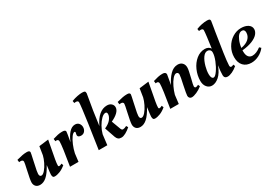

<svg xmlns="http://www.w3.org/2000/svg" viewBox="17 -1564 3391 2408"><g transform="rotate(-30 1712.5 -360.0)"><path d="M44 -70Q44 -106 74 -239Q94 -326 94 -344Q94 -371 57 -371Q45 -371 37 -369L33 -405Q87 -419 118 -425Q149 -431 183 -431Q224 -431 224 -405Q224 -395 203 -302Q180 -198 174.5 -167Q169 -136 169 -122Q169 -104 175.5 -93.5Q182 -83 196 -83Q220 -83 249.5 -117.5Q279 -152 303.5 -202Q328 -252 338 -295L357 -416L494 -433Q455 -228 445.5 -173Q436 -118 436 -92Q436 -75 449 -75Q467 -75 487 -88L498 -60Q454 -23 411.5 -6.5Q369 10 336 10Q318 10 311 -1Q304 -12 304 -36Q304 -54 319 -165Q267 -70 221 -30Q175 10 126 10Q86 10 65 -12.5Q44 -35 44 -70Z M607 -339Q607 -371 578 -371Q570 -371 562 -369L558 -405Q596 -417 628.5 -424Q661 -431 694 -431Q743 -431 743 -405Q743 -391 720 -263Q748 -335 789 -381.5Q830 -428 878 -428Q914 -428 933 -404.5Q952 -381 952 -350Q952 -318 932.5 -293Q913 -268 877 -268Q859 -268 845 -276Q831 -284 831 -304Q831 -313 834.5 -323.5Q838 -334 838 -339Q838 -344 835 -347.5Q832 -351 828 -351Q807 -351 781.5 -316Q756 -281 733 -226Q710 -171 698 -115L684 0H561Q607 -273 607 -339Z M1234 -45 1182 -196Q1246 -224 1275.5 -263Q1305 -302 1305 -335Q1305 -364 1282 -364Q1255 -364 1222.5 -332.5Q1190 -301 1161.5 -251Q1133 -201 1119 -148L1101 0H977Q995 -113 1029.5 -355.5Q1064 -598 1064 -644Q1064 -656 1055 -662Q1046 -668 1031 -668Q1016 -668 1007 -666L1002 -698Q1044 -714 1085 -722Q1126 -730 1154 -730Q1180 -730 1191.5 -724.5Q1203 -719 1203 -694Q1201 -688 1164 -464L1135 -258Q1219 -435 1345 -435Q1383 -435 1406.5 -414Q1430 -393 1430 -362Q1430 -325 1395 -290.5Q1360 -256 1298 -228L1347 -96Q1355 -75 1372 -74Q1393 -74 1426 -91L1441 -65Q1403 -32 1367.5 -13Q1332 6 1305 6Q1275 6 1259.5 -6.5Q1244 -19 1234 -45Z M1496 -70Q1496 -106 1526 -239Q1546 -326 1546 -344Q1546 -371 1509 -371Q1497 -371 1489 -369L1485 -405Q1539 -419 1570 -425Q1601 -431 1635 -431Q1676 -431 1676 -405Q1676 -395 1655 -302Q1632 -198 1626.5 -167Q1621 -136 1621 -122Q1621 -104 1627.5 -93.5Q1634 -83 1648 -83Q1672 -83 1701.5 -117.5Q1731 -152 1755.5 -202Q1780 -252 1790 -295L1809 -416L1946 -433Q1907 -228 1897.5 -173Q1888 -118 1888 -92Q1888 -75 1901 -75Q1919 -75 1939 -88L1950 -60Q1906 -23 1863.5 -6.5Q1821 10 1788 10Q1770 10 1763 -1Q1756 -12 1756 -36Q1756 -54 1771 -165Q1719 -70 1673 -30Q1627 10 1578 10Q1538 10 1517 -12.5Q1496 -35 1496 -70Z M2279 -35Q2279 -58 2304 -178Q2329 -288 2329 -316Q2329 -332 2321 -341Q2313 -350 2299 -350Q2275 -350 2245.5 -316Q2216 -282 2190.5 -229Q2165 -176 2151 -124L2136 0H2013Q2059 -273 2059 -339Q2059 -371 2030 -371Q2022 -371 2014 -369L2010 -405Q2048 -417 2080.5 -424Q2113 -431 2146 -431Q2195 -431 2195 -396Q2191 -368 2170 -253Q2206 -330 2256.5 -382.5Q2307 -435 2369 -435Q2410 -435 2434 -410Q2458 -385 2458 -345Q2458 -323 2451 -290Q2444 -257 2430 -197Q2409 -117 2409 -98Q2409 -90 2413 -82.5Q2417 -75 2428 -75Q2445 -75 2465 -88L2477 -60Q2437 -28 2393.5 -9Q2350 10 2321 10Q2303 10 2291 -2.5Q2279 -15 2279 -35Z M2514 -114Q2514 -194 2547 -268.5Q2580 -343 2637 -389Q2694 -435 2762 -435Q2789 -435 2810.5 -424Q2832 -413 2841 -393Q2853 -474 2862 -548Q2871 -622 2871 -644Q2871 -668 2837 -668Q2822 -668 2813 -666L2808 -698Q2891 -730 2965 -730Q2988 -730 2998.5 -724Q3009 -718 3009 -701Q3009 -690 2993 -601L2987 -567Q2960 -398 2942.5 -278.5Q2925 -159 2923 -102Q2923 -75 2942 -75Q2957 -75 2974 -86L2986 -59Q2948 -26 2908.5 -8Q2869 10 2840 10Q2817 10 2804.5 -2.5Q2792 -15 2792 -37Q2792 -95 2805 -175Q2769 -79 2717.5 -34.5Q2666 10 2615 10Q2572 10 2543 -24Q2514 -58 2514 -114ZM2828 -348Q2828 -372 2813.5 -385Q2799 -398 2778 -398Q2742 -398 2712 -356Q2682 -314 2663 -244Q2647 -185 2647 -136Q2647 -103 2656.5 -85.5Q2666 -68 2682 -68Q2705 -68 2740 -118Q2775 -168 2801.5 -235Q2828 -302 2828 -348Z M3030 -158Q3030 -233 3066 -297Q3102 -361 3161 -398Q3220 -435 3285 -435Q3348 -435 3386.5 -409Q3425 -383 3425 -341Q3425 -306 3398 -273.5Q3371 -241 3312.5 -216.5Q3254 -192 3164 -183V-168Q3164 -115 3184.5 -88.5Q3205 -62 3241 -62Q3298 -62 3363 -112L3385 -92Q3350 -46 3296.5 -18.5Q3243 9 3187 9Q3113 9 3071.5 -35.5Q3030 -80 3030 -158ZM3318 -355Q3318 -375 3308.5 -387.5Q3299 -400 3279 -400Q3228 -400 3194 -319Q3173 -270 3167 -216Q3241 -229 3279.5 -265.5Q3318 -302 3318 -355Z"/></g></svg>

Font: Unna
Style: Bold Italic
Weight: 700
Italic angle: -8.05°
Designer: Jorge de Buen Unna
Foundry: Omnibus-Type
Version: Version 2.008